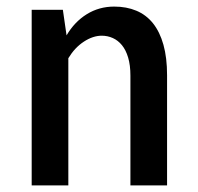

<svg xmlns="http://www.w3.org/2000/svg" viewBox="-20 -563 602 583"><path d="M170.9 -533.2 182.1 -455.6Q206.1 -496.6 243.4 -519.8Q280.8 -543 326.7 -543Q364.3 -543 394 -530.5Q423.8 -518.1 444.6 -492.2Q465.3 -466.3 476.3 -427Q487.3 -387.7 487.3 -334.5V0H376V-333.5Q376 -365.2 369.1 -388.2Q362.3 -411.1 350.3 -425.8Q338.4 -440.4 322.5 -447.5Q306.6 -454.6 289.1 -454.6Q262.2 -454.6 234.6 -436.5Q207 -418.5 187.5 -386.2V0H76.2V-533.2Z"/></svg>

Font: Ufes Sans Medium
Style: Regular
Weight: 500
Designer: Ricardo Esteves & Filipe Motta
Foundry: ProDesignUfes - Ricardo Esteves, Filipe Motta (This is a derivative work, based on Roboto family, by Christian Robertson
Version: Version 2.0